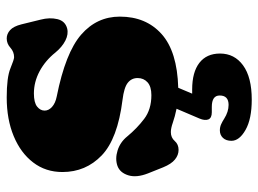

<svg xmlns="http://www.w3.org/2000/svg" viewBox="-119 -418 770 572"><g transform="rotate(-90 266.0 -132.0)"><path d="M273.5 -416Q246.5 -416 234.5 -406.5Q222.5 -397 222.5 -384Q222.5 -372 233.5 -362Q244.5 -352 264.5 -348Q395 -322 448.8 -275.2Q502.5 -228.5 502.5 -160Q502.5 -82 450.5 -35.5Q398.5 11 290.5 14L273 55.5Q279 55.5 285.5 55.5Q337 55.5 364.8 77Q392.5 98.5 392.5 138.5Q392.5 181.5 357.2 207.2Q322 233 255 233Q197.5 233 165 214.5Q132.5 196 132.5 172.5Q132.5 156.5 141.2 147.2Q150 138 163.5 138Q173.5 138 181.8 141.8Q190 145.5 198.5 151Q219 164 239.5 164Q267.5 164 267.5 137.5Q267.5 114 233.5 114H217.5Q200.5 114 196.2 103.8Q192 93.5 199 77L228 9Q204 4 187 -2Q170 -8 158.5 -8Q142 -8 132 3.5Q122 15 105.5 15Q90 15 76.8 4.2Q63.5 -6.5 53.5 -31L35.5 -76Q22 -110.5 29.8 -135Q37.5 -159.5 57.5 -167Q78.5 -174.5 103.5 -166.8Q128.5 -159 145.5 -138Q169.5 -109 197.8 -87.5Q226 -66 268.5 -66Q294 -66 306.8 -77.5Q319.5 -89 319.5 -107Q319.5 -125 305.5 -136.2Q291.5 -147.5 254.5 -152Q138.5 -166.5 89 -214Q39.5 -261.5 39.5 -331Q39.5 -381 68 -418.2Q96.5 -455.5 146.5 -476.2Q196.5 -497 261.5 -497Q321.5 -497 348.2 -486Q375 -475 381.5 -475Q397.5 -475 409.8 -486Q422 -497 437.5 -497Q451 -497 462.2 -487Q473.5 -477 479.5 -453L493.5 -396Q500.5 -369 495 -346Q489.5 -323 467.5 -317Q450.5 -312.5 431.2 -322.2Q412 -332 395.5 -352Q371.5 -382 339.8 -399Q308 -416 273.5 -416Z"/></g></svg>

Font: Fraunces 9pt SuperSoft Black
Style: Regular
Weight: 900
Version: Version 1.000;[b76b70a41]